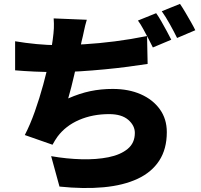

<svg xmlns="http://www.w3.org/2000/svg" viewBox="-20 -896 1040 991"><path d="M428 -794Q419 -764 413.5 -736.5Q408 -709 401 -682Q396 -658 390 -629.5Q384 -601 377 -570.5Q370 -540 363 -508.5Q356 -477 348 -446.5Q340 -416 332 -388Q391 -414 446 -425.5Q501 -437 562 -437Q644 -437 706.5 -409.5Q769 -382 805 -332Q841 -282 841 -214Q841 -127 802 -67Q763 -7 690 27Q617 61 515 70.5Q413 80 287 67L244 -90Q324 -76 401 -74Q478 -72 540 -84.5Q602 -97 639 -127.5Q676 -158 676 -210Q676 -248 642 -277.5Q608 -307 543 -307Q458 -307 388.5 -277Q319 -247 277 -191Q270 -181 264 -171.5Q258 -162 251 -149L108 -199Q136 -253 160 -321Q184 -389 203 -458.5Q222 -528 234.5 -589Q247 -650 252 -690Q257 -726 258 -750Q259 -774 257 -801ZM58 -683Q111 -674 169 -668.5Q227 -663 275 -663Q339 -663 414.5 -667.5Q490 -672 572.5 -682.5Q655 -693 739 -710L742 -566Q697 -559 640 -551.5Q583 -544 520 -538Q457 -532 394.5 -528Q332 -524 276 -524Q215 -524 159.5 -526.5Q104 -529 58 -533ZM786 -828Q799 -810 813.5 -784.5Q828 -759 841.5 -734Q855 -709 864 -691L769 -651Q759 -672 746 -696.5Q733 -721 719.5 -746Q706 -771 692 -790ZM909 -876Q922 -857 937 -831.5Q952 -806 966 -781.5Q980 -757 988 -740L894 -700Q879 -731 857 -770.5Q835 -810 815 -838Z"/></svg>

Font: Noto Sans SC Black
Style: Regular
Weight: 900
Designer: Ryoko NISHIZUKA  (kana, bopomofo & ideographs); Paul D. Hunt (Latin, Greek & Cyrillic); Sandoll Communications , Soo-you
Foundry: Adobe
Version: Version 2.004-H2;hotconv 1.0.118;makeotfexe 2.5.65603